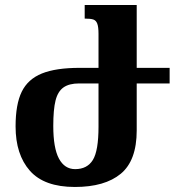

<svg xmlns="http://www.w3.org/2000/svg" viewBox="-20 -734 699 764"><path d="M655 -402H524V-215Q524 -95 460.5 -42.5Q397 10 278 10Q156 10 99 -54.5Q42 -119 42 -231Q42 -319 66.5 -369Q91 -419 146.5 -441.5Q202 -464 297 -464H372V-599Q372 -627 367 -640Q362 -653 351 -656.5Q340 -660 317 -660V-714H524V-464H655ZM372 -402H295Q255 -402 232.5 -386Q210 -370 201 -334Q192 -298 192 -233Q192 -145 214.5 -103Q237 -61 279 -61Q327 -61 349.5 -97.5Q372 -134 372 -230Z"/></svg>

Font: Noto Serif Armenian Bold Cond
Style: Regular
Weight: 700
Width: 3
Designer: Monotype Design team
Foundry: Monotype Imaging Inc.
Version: Version 1.000